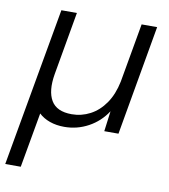

<svg xmlns="http://www.w3.org/2000/svg" viewBox="-94 -565 749 853"><g transform="rotate(10 280.5 -138.0)"><path d="M-13 220 114 -496H184L134 -211Q121 -134 146 -91.5Q171 -49 239 -49Q283 -49 322 -69.5Q361 -90 389 -130.5Q417 -171 429 -230L476 -496H546L459 0H395L407 -92Q375 -43 324.5 -15.5Q274 12 216 12Q180 12 150.5 1.5Q121 -9 101 -28L57 220Z"/></g></svg>

Font: DM Sans 18pt Light
Style: Italic
Weight: 300
Italic angle: -10°
Designer: Colophon Foundry, Jonny Pinhorn
Foundry: Colophon Foundry
Version: Version 4.004;gftools[0.9.30]